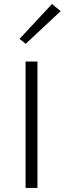

<svg xmlns="http://www.w3.org/2000/svg" viewBox="-20 -918 316 938"><path d="M105 0V-617.5H163V0ZM105.5 -704 75.5 -728 234 -898.5 276.5 -863.5Z"/></svg>

Font: Karla Light
Style: Regular
Weight: 300
Designer: Jonathan Pinhorn
Version: Version 2.004;gftools[0.9.33]